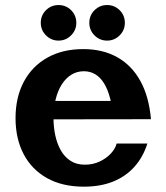

<svg xmlns="http://www.w3.org/2000/svg" viewBox="-20 -710 648 750"><path d="M307.6 19.2Q223.6 19.2 163.8 -14.2Q104 -47.7 72.3 -108Q40.7 -168.4 40.7 -248.6Q40.7 -329.9 73 -390.6Q105.3 -451.2 164.7 -484.7Q224.1 -518.2 305.3 -518.2Q381.3 -518.2 437.8 -486.6Q494.3 -455.1 528.1 -394.1Q562 -333.1 569.7 -244.3H422.8Q419.3 -290.4 410.2 -325.6Q401.1 -360.7 386.6 -384.3Q372.1 -407.9 352.3 -419.8Q332.6 -431.7 307.6 -431.7Q280.2 -431.7 258.2 -417.9Q236.3 -404.1 220.8 -379.4Q205.4 -354.7 197.2 -321.2Q189 -287.6 189 -248.1Q189 -214.3 195.8 -181.9Q202.6 -149.6 217.1 -123.5Q231.6 -97.5 255 -82.1Q278.3 -66.7 311.5 -66.7Q343.3 -66.7 369.6 -79.2Q395.9 -91.7 413.4 -110.7Q430.8 -129.7 435.6 -149.3H555.7Q538.8 -96.1 505 -58.4Q471.2 -20.7 421.7 -0.7Q372.1 19.2 307.6 19.2ZM176.3 -243.8 147.8 -315.7H536.7L537.1 -244.3ZM398.5 -551.4Q369.6 -551.4 349.3 -571.7Q328.9 -592.1 328.9 -620.8Q328.9 -649.9 349.2 -670.1Q369.6 -690.3 398.5 -690.3Q427.2 -690.3 447.5 -670.1Q467.7 -649.9 467.7 -620.8Q467.7 -592.1 447.3 -571.7Q426.8 -551.4 398.5 -551.4ZM208.6 -551.4Q180.3 -551.4 159.8 -571.7Q139.3 -592.1 139.3 -620.8Q139.3 -649.9 159.5 -670.1Q179.8 -690.3 208.6 -690.3Q237.6 -690.3 257.9 -670.1Q278.1 -649.9 278.1 -620.8Q278.1 -592.4 257.7 -571.9Q237.2 -551.4 208.6 -551.4Z"/></svg>

Font: Russolo 10pt ExtraLight
Style: Regular
Weight: 200
Designer: Micah Stupak-Hahn
Version: Version 1.000